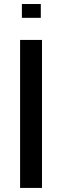

<svg xmlns="http://www.w3.org/2000/svg" viewBox="-20 -922 308 942"><path d="M186 0H78.6V-726.1H186ZM180.2 -834.5H87.4V-902.3H180.2Z"/></svg>

Font: Federov2
Style: Regular
Weight: 400
Designer: Olexa M. Volochay | Cyreal.org
Foundry: Olexa M. Volochay | Cyreal.org
Version: Version 1.000